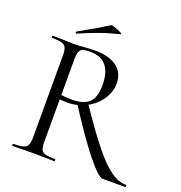

<svg xmlns="http://www.w3.org/2000/svg" viewBox="-139 -903 963 1022"><g transform="rotate(20 342.5 -392.0)"><path d="M289 -332 345 -350Q432 -221 490.5 -148.5Q549 -76 594 -44Q639 -12 682 -12Q685 -12 685 -6Q685 0 682 0H554Q529 0 458.5 -88.5Q388 -177 289 -332ZM451 -503Q451 -454 422 -411Q393 -368 344.5 -342.5Q296 -317 240 -317Q221 -317 195 -319V-81Q195 -50 201 -36Q207 -22 224.5 -17Q242 -12 280 -12Q283 -12 283 -6Q283 0 280 0Q249 0 231 -1L162 -2L94 -1Q76 0 43 0Q41 0 41 -6Q41 -12 43 -12Q81 -12 99 -17.5Q117 -23 124 -37Q131 -51 131 -81V-544Q131 -574 124.5 -588Q118 -602 100.5 -607.5Q83 -613 45 -613Q42 -613 42 -619Q42 -625 45 -625L94 -624Q136 -622 162 -622Q180 -622 196 -623Q212 -624 224 -625Q256 -628 282 -628Q363 -628 407 -595Q451 -562 451 -503ZM261 -613Q234 -613 220.5 -608.5Q207 -604 201 -589.5Q195 -575 195 -542V-344Q219 -340 254 -340Q323 -340 353 -369.5Q383 -399 383 -468Q383 -613 261 -613ZM158 -678Q154 -678 153 -682.5Q152 -687 155 -689Q188 -707 264 -751Q282 -763 295.5 -771Q309 -779 318 -784Q322 -786 341.5 -779.5Q361 -773 375 -765Q389 -757 382 -756Q320 -741 268.5 -722.5Q217 -704 160 -679Z"/></g></svg>

Font: Cormorant Unicase
Style: Regular
Weight: 400
Designer: Christian Thalmann (Catharsis Fonts)
Foundry: Catharsis Fonts
Version: Version 4.000